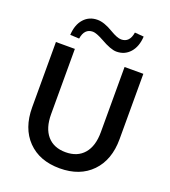

<svg xmlns="http://www.w3.org/2000/svg" viewBox="-167 -1061 1052 1191"><g transform="rotate(20 359.5 -465.5)"><path d="M201.2 -288.1Q201.2 -196.3 244.1 -146.5Q287.1 -96.7 365.2 -96.7Q443.4 -96.7 486.3 -146.5Q529.3 -196.3 529.3 -288.1V-718.8H653.3V-288.1Q653.3 -150.4 575.7 -70.3Q498 9.8 365.2 9.8Q231.4 9.8 153.8 -70.3Q76.2 -150.4 76.2 -288.1V-718.8H201.2ZM144.5 -791Q148.4 -859.4 183.1 -897.9Q217.8 -936.5 272.5 -936.5Q316.4 -936.5 375 -901.4Q423.8 -872.1 450.2 -872.1Q505.9 -872.1 516.6 -941.4L576.2 -936.5Q572.3 -869.1 537.6 -830.1Q502.9 -791 448.2 -791Q411.1 -791 342.8 -830.1Q293 -857.4 270.5 -857.4Q214.8 -857.4 204.1 -788.1Z"/></g></svg>

Font: Min Sans SemiBold
Style: Regular
Weight: 600
Designer: Jinseong-Kim, NotoSansCJK, Nunito
Foundry: Jinseong-Kim
Version: Version 1.400;Glyphs 3.1.2 (3151)